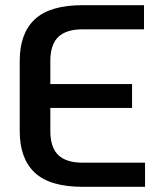

<svg xmlns="http://www.w3.org/2000/svg" viewBox="-20 -720 617 740"><path d="M56 -215V-485Q56 -591 114 -645.5Q172 -700 299 -700H535V-607H299Q235 -607 204.5 -577.5Q174 -548 174 -485V-396H489V-304H174V-215Q174 -152 204.5 -122.5Q235 -93 299 -93H539V0H299Q172 0 114 -54.5Q56 -109 56 -215Z"/></svg>

Font: KoHo SemiBold
Style: Regular
Weight: 600
Designer: Cadson Demak & Katatrad Team
Foundry: Cadson Demak Co.,Ltd.
Version: Version 1.000; ttfautohint (v1.6)